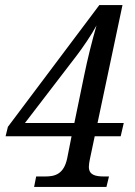

<svg xmlns="http://www.w3.org/2000/svg" viewBox="-20 -734 530 754"><path d="M114 0H398L408 -41H389C354 -41 329 -47 329 -79C329 -86 331 -101 333 -109L352 -199H454L466 -251H363L461 -714H370L11 -236L2 -199H261L244 -113C231 -50 196 -41 158 -41H122ZM282 -517C302 -543 340 -598 359 -634C341 -572 323 -499 311 -440L272 -251H78Z"/></svg>

Font: Noto Serif Tamil Condensed
Style: Italic
Weight: 400
Width: 3
Italic angle: -12°
Designer: Indian Type Foundry, Tom Grace, and the Monotype Design Team
Foundry: Monotype Imaging Inc.
Version: Version 2.003